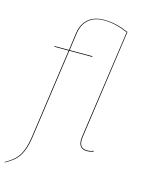

<svg xmlns="http://www.w3.org/2000/svg" viewBox="-169 -814 824 1085"><g transform="rotate(15 243.5 -271.0)"><path d="M437 -3 438 1Q419 9 399 9Q375 9 363 -4.5Q351 -18 351 -42Q351 -53 352 -60L443 -698Q402 -715 369 -722.5Q336 -730 301 -730Q248 -730 214 -701.5Q180 -673 172 -618L158 -517H292L291 -513H157L84 4Q76 61 62 95Q48 129 26.5 150Q5 171 -32 191L-34 189Q2 169 23.5 148Q45 127 58.5 93.5Q72 60 80 4L153 -513H70V-517H154L168 -618Q176 -674 211 -703.5Q246 -733 301 -733Q337 -733 371 -725.5Q405 -718 445 -701H447L356 -59Q355 -54 355 -43Q355 5 399 5Q419 5 437 -3Z"/></g></svg>

Font: Fira Sans Condensed Four
Style: Italic
Weight: 100
Width: 3
Italic angle: -8°
Designer: bBox Type GmbH & Carrois Corporate GbR & Edenspiekermann AG
Foundry: bBox Type GmbH & Carrois Corporate GbR & Edenspiekermann AG
Version: Version 4.301